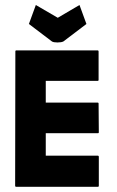

<svg xmlns="http://www.w3.org/2000/svg" viewBox="-20 -737 460 756"><path d="M365.2 -1.5H43.5Q39.6 -1.5 39.6 -6.3L40.5 -534.7Q40.5 -538.6 44.4 -538.6H364.3Q368.2 -538.6 368.2 -533.7V-422.4Q368.2 -418.5 364.3 -418.5H160.2V-333H364.3Q368.2 -333 368.2 -329.1L369.1 -216.3Q369.1 -212.4 365.2 -212.4H160.2V-124H365.2Q369.1 -124 369.1 -119.1V-5.4Q369.1 -1.5 365.2 -1.5ZM184.6 -573.7 93.8 -642.6 121.1 -717.3 207.5 -667 293 -717.3 320.3 -642.6 229.5 -573.7Q221.7 -569.8 206.1 -569.8Q190.9 -569.8 184.6 -573.7Z"/></svg>

Font: WRV
Style: Display
Weight: 400
Designer: Will Viles x Danh Hong
Version: Version 8.001; ttfautohint (v1.8.3)